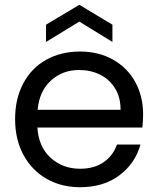

<svg xmlns="http://www.w3.org/2000/svg" viewBox="-20 -772 660 801"><path d="M577 -295Q577 -269 574 -240H136Q141 -159 191.5 -113.5Q242 -68 314 -68Q373 -68 412.5 -95.5Q452 -123 468 -169H566Q544 -90 478 -40.5Q412 9 314 9Q236 9 174.5 -26Q113 -61 78 -125.5Q43 -190 43 -275Q43 -360 77 -424Q111 -488 172.5 -522.5Q234 -557 314 -557Q392 -557 452 -523Q512 -489 544.5 -429.5Q577 -370 577 -295ZM483 -314Q483 -366 460 -403.5Q437 -441 397.5 -460.5Q358 -480 310 -480Q241 -480 192.5 -436Q144 -392 137 -314ZM311 -682 172 -597V-669L311 -752L449 -669V-597Z"/></svg>

Font: DVN-Poppins
Style: Regular
Weight: 400
Designer: Ninad Kale (Devanagari), Jonny Pinhorn (Latin)
Foundry: Indian Type Foundry
Version: 4.004